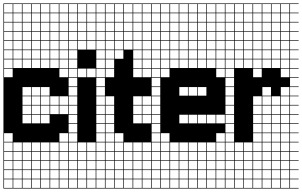

<svg xmlns="http://www.w3.org/2000/svg" viewBox="-20 -827 1754 1115"><path d="M325 -803.6V-753.6H375V-803.6ZM3.6 -700H53.6V-750H3.6ZM325 -700H375V-750H325ZM271.4 -700H321.4V-750H271.4ZM217.9 -700H267.9V-750H217.9ZM164.3 -700H214.3V-750H164.3ZM57.1 -700H107.1V-750H57.1ZM110.7 -700H160.7V-750H110.7ZM3.6 -646.4H53.6V-696.4H3.6ZM57.1 -646.4H107.1V-696.4H57.1ZM325 -646.4H375V-696.4H325ZM271.4 -646.4H321.4V-696.4H271.4ZM217.9 -646.4H267.9V-696.4H217.9ZM110.7 -646.4H160.7V-696.4H110.7ZM164.3 -646.4H214.3V-696.4H164.3ZM3.6 -592.9H53.6V-642.9H3.6ZM57.1 -592.9H107.1V-642.9H57.1ZM325 -592.9H375V-642.9H325ZM110.7 -592.9H160.7V-642.9H110.7ZM271.4 -592.9H321.4V-642.9H271.4ZM217.9 -592.9H267.9V-642.9H217.9ZM164.3 -592.9H214.3V-642.9H164.3ZM217.9 -539.3H267.9V-589.3H217.9ZM271.4 -539.3H321.4V-589.3H271.4ZM164.3 -539.3H214.3V-589.3H164.3ZM325 -539.3H375V-589.3H325ZM3.6 -539.3H53.6V-589.3H3.6ZM110.7 -539.3H160.7V-589.3H110.7ZM57.1 -539.3H107.1V-589.3H57.1ZM271.4 -485.7H321.4V-535.7H271.4ZM325 -485.7H375V-535.7H325ZM217.9 -485.7H267.9V-535.7H217.9ZM3.6 -485.7H53.6V-535.7H3.6ZM164.3 -485.7H214.3V-535.7H164.3ZM57.1 -485.7H107.1V-535.7H57.1ZM110.7 -485.7H160.7V-535.7H110.7ZM325 -432.1H375V-482.1H325ZM3.6 -432.1H53.6V-482.1H3.6ZM271.4 -432.1H321.4V-482.1H271.4ZM57.1 -432.1H107.1V-482.1H57.1ZM217.9 -432.1H267.9V-482.1H217.9ZM110.7 -432.1H160.7V-482.1H110.7ZM164.3 -432.1H214.3V-482.1H164.3ZM325 -378.6H375V-428.6H325ZM3.6 -378.6H53.6V-428.6H3.6ZM164.3 -271.4H214.3V-321.4H164.3ZM217.9 -271.4H267.9V-321.4H217.9ZM110.7 -271.4H160.7V-321.4H110.7ZM217.9 -217.9H267.9V-267.9H217.9ZM271.4 -217.9H321.4V-267.9H271.4ZM110.7 -217.9H160.7V-267.9H110.7ZM325 -217.9H375V-267.9H325ZM164.3 -217.9H214.3V-267.9H164.3ZM271.4 -164.3H321.4V-214.3H271.4ZM325 -164.3H375V-214.3H325ZM110.7 -164.3H160.7V-214.3H110.7ZM164.3 -164.3H214.3V-214.3H164.3ZM217.9 -164.3H267.9V-214.3H217.9ZM217.9 -110.7H267.9V-160.7H217.9ZM110.7 -110.7H160.7V-160.7H110.7ZM164.3 -110.7H214.3V-160.7H164.3ZM3.6 -3.6H53.6V-53.6H3.6ZM325 -3.6H375V-53.6H325ZM110.7 50H160.7V0H110.7ZM271.4 50H321.4V0H271.4ZM57.1 50H107.1V0H57.1ZM164.3 50H214.3V0H164.3ZM325 50H375V0H325ZM3.6 50H53.6V0H3.6ZM217.9 50H267.9V0H217.9ZM325 103.6H375V53.6H325ZM57.1 103.6H107.1V53.6H57.1ZM110.7 103.6H160.7V53.6H110.7ZM164.3 103.6H214.3V53.6H164.3ZM217.9 103.6H267.9V53.6H217.9ZM3.6 103.6H53.6V53.6H3.6ZM271.4 103.6H321.4V53.6H271.4ZM57.1 157.1H107.1V107.1H57.1ZM110.7 157.1H160.7V107.1H110.7ZM164.3 157.1H214.3V107.1H164.3ZM217.9 157.1H267.9V107.1H217.9ZM271.4 157.1H321.4V107.1H271.4ZM3.6 157.1H53.6V107.1H3.6ZM325 157.1H375V107.1H325ZM57.1 210.7H107.1V160.7H57.1ZM110.7 210.7H160.7V160.7H110.7ZM164.3 210.7H214.3V160.7H164.3ZM271.4 210.7H321.4V160.7H271.4ZM3.6 210.7H53.6V160.7H3.6ZM325 210.7H375V160.7H325ZM217.9 210.7H267.9V160.7H217.9ZM57.1 264.3H107.1V214.3H57.1ZM110.7 264.3H160.7V214.3H110.7ZM164.3 264.3H214.3V214.3H164.3ZM217.9 264.3H267.9V214.3H217.9ZM271.4 264.3H321.4V214.3H271.4ZM325 264.3H375V214.3H325ZM3.6 264.3H53.6V214.3H3.6ZM271.4 -803.6V-753.6H321.4V-803.6ZM217.9 -803.6V-753.6H267.9V-803.6ZM164.3 -803.6V-753.6H214.3V-803.6ZM110.7 -803.6V-753.6H160.7V-803.6ZM57.1 -803.6V-753.6H107.1V-803.6ZM3.6 -803.6V-753.6H53.6V-803.6ZM428.6 -803.6H378.6V-753.6H428.6V-750H378.6V-700H428.6V-696.4H378.6V-646.4H428.6V-642.9H378.6V-592.9H428.6V-589.3H378.6V-539.3H428.6V-535.7H378.6V-485.7H428.6V-482.1H378.6V-432.1H428.6V-428.6H378.6V-378.6H428.6V-375H378.6V-325H428.6V-321.4H378.6V-271.4H428.6V-267.9H378.6V-217.9H428.6V-214.3H378.6V-164.3H428.6V-160.7H378.6V-110.7H428.6V-107.1H378.6V-57.1H428.6V-53.6H378.6V-3.6H428.6V0H378.6V50H428.6V53.6H378.6V103.6H428.6V107.1H378.6V157.1H428.6V160.7H378.6V210.7H428.6V214.3H378.6V264.3H428.6V267.9H0V-807.1H428.6Z M485.7 -803.6V-753.6H535.7V-803.6ZM432.1 -700H482.1V-750H432.1ZM485.7 -700H535.7V-750H485.7ZM432.1 -646.4H482.1V-696.4H432.1ZM485.7 -646.4H535.7V-696.4H485.7ZM432.1 -592.9H482.1V-642.9H432.1ZM485.7 -592.9H535.7V-642.9H485.7ZM432.1 -539.3H482.1V-589.3H432.1ZM485.7 -539.3H535.7V-589.3H485.7ZM432.1 -378.6H482.1V-428.6H432.1ZM485.7 -378.6H535.7V-428.6H485.7ZM432.1 50H482.1V0H432.1ZM485.7 50H535.7V0H485.7ZM432.1 103.6H482.1V53.6H432.1ZM485.7 103.6H535.7V53.6H485.7ZM432.1 157.1H482.1V107.1H432.1ZM485.7 157.1H535.7V107.1H485.7ZM432.1 210.7H482.1V160.7H432.1ZM485.7 210.7H535.7V160.7H485.7ZM432.1 264.3H482.1V214.3H432.1ZM485.7 264.3H535.7V214.3H485.7ZM432.1 -803.6V-753.6H482.1V-803.6ZM589.3 -803.6H539.3V-753.6H589.3V-750H539.3V-700H589.3V-696.4H539.3V-646.4H589.3V-642.9H539.3V-592.9H589.3V-589.3H539.3V-539.3H589.3V-535.7H539.3V-485.7H589.3V-482.1H539.3V-432.1H589.3V-428.6H539.3V-378.6H589.3V-375H539.3V-325H589.3V-321.4H539.3V-271.4H589.3V-267.9H539.3V-217.9H589.3V-214.3H539.3V-164.3H589.3V-160.7H539.3V-110.7H589.3V-107.1H539.3V-57.1H589.3V-53.6H539.3V-3.6H589.3V0H539.3V50H589.3V53.6H539.3V103.6H589.3V107.1H539.3V157.1H589.3V160.7H539.3V210.7H589.3V214.3H539.3V264.3H589.3V267.9H428.6V-807.1H589.3Z M807.1 -803.6V-753.6H857.1V-803.6ZM807.1 -700H857.1V-750H807.1ZM753.6 -700H803.6V-750H753.6ZM700 -700H750V-750H700ZM646.4 -700H696.4V-750H646.4ZM592.9 -700H642.9V-750H592.9ZM807.1 -646.4H857.1V-696.4H807.1ZM753.6 -646.4H803.6V-696.4H753.6ZM700 -646.4H750V-696.4H700ZM646.4 -646.4H696.4V-696.4H646.4ZM592.9 -646.4H642.9V-696.4H592.9ZM807.1 -592.9H857.1V-642.9H807.1ZM753.6 -592.9H803.6V-642.9H753.6ZM700 -592.9H750V-642.9H700ZM646.4 -592.9H696.4V-642.9H646.4ZM592.9 -592.9H642.9V-642.9H592.9ZM807.1 -539.3H857.1V-589.3H807.1ZM753.6 -539.3H803.6V-589.3H753.6ZM700 -539.3H750V-589.3H700ZM646.4 -539.3H696.4V-589.3H646.4ZM592.9 -539.3H642.9V-589.3H592.9ZM753.6 -485.7H803.6V-535.7H753.6ZM807.1 -485.7H857.1V-535.7H807.1ZM646.4 -485.7H696.4V-535.7H646.4ZM592.9 -485.7H642.9V-535.7H592.9ZM807.1 -432.1H857.1V-482.1H807.1ZM753.6 -432.1H803.6V-482.1H753.6ZM592.9 -432.1H642.9V-482.1H592.9ZM807.1 -378.6H857.1V-428.6H807.1ZM753.6 -378.6H803.6V-428.6H753.6ZM592.9 -378.6H642.9V-428.6H592.9ZM753.6 -217.9H803.6V-267.9H753.6ZM807.1 -217.9H857.1V-267.9H807.1ZM592.9 -217.9H642.9V-267.9H592.9ZM753.6 -164.3H803.6V-214.3H753.6ZM592.9 -164.3H642.9V-214.3H592.9ZM807.1 -164.3H857.1V-214.3H807.1ZM592.9 -110.7H642.9V-160.7H592.9ZM753.6 -110.7H803.6V-160.7H753.6ZM807.1 -110.7H857.1V-160.7H807.1ZM592.9 -57.1H642.9V-107.1H592.9ZM646.4 -3.6H696.4V-53.6H646.4ZM592.9 -3.6H642.9V-53.6H592.9ZM753.6 50H803.6V0H753.6ZM646.4 50H696.4V0H646.4ZM807.1 50H857.1V0H807.1ZM592.9 50H642.9V0H592.9ZM700 50H750V0H700ZM753.6 103.6H803.6V53.6H753.6ZM592.9 103.6H642.9V53.6H592.9ZM700 103.6H750V53.6H700ZM807.1 103.6H857.1V53.6H807.1ZM646.4 103.6H696.4V53.6H646.4ZM592.9 157.1H642.9V107.1H592.9ZM807.1 157.1H857.1V107.1H807.1ZM646.4 157.1H696.4V107.1H646.4ZM753.6 157.1H803.6V107.1H753.6ZM700 157.1H750V107.1H700ZM592.9 210.7H642.9V160.7H592.9ZM646.4 210.7H696.4V160.7H646.4ZM807.1 210.7H857.1V160.7H807.1ZM753.6 210.7H803.6V160.7H753.6ZM700 210.7H750V160.7H700ZM592.9 264.3H642.9V214.3H592.9ZM646.4 264.3H696.4V214.3H646.4ZM753.6 264.3H803.6V214.3H753.6ZM807.1 264.3H857.1V214.3H807.1ZM700 264.3H750V214.3H700ZM753.6 -803.6V-753.6H803.6V-803.6ZM700 -803.6V-753.6H750V-803.6ZM646.4 -803.6V-753.6H696.4V-803.6ZM592.9 -803.6V-753.6H642.9V-803.6ZM910.7 -803.6H860.7V-753.6H910.7V-750H860.7V-700H910.7V-696.4H860.7V-646.4H910.7V-642.9H860.7V-592.9H910.7V-589.3H860.7V-539.3H910.7V-535.7H860.7V-485.7H910.7V-482.1H860.7V-432.1H910.7V-428.6H860.7V-378.6H910.7V-375H860.7V-325H910.7V-321.4H860.7V-271.4H910.7V-267.9H860.7V-217.9H910.7V-214.3H860.7V-164.3H910.7V-160.7H860.7V-110.7H910.7V-107.1H860.7V-57.1H910.7V-53.6H860.7V-3.6H910.7V0H860.7V50H910.7V53.6H860.7V103.6H910.7V107.1H860.7V157.1H910.7V160.7H860.7V210.7H910.7V214.3H860.7V264.3H910.7V267.9H589.3V-807.1H910.7Z M1235.7 -803.6V-753.6H1285.7V-803.6ZM1235.7 -700H1285.7V-750H1235.7ZM1182.1 -700H1232.1V-750H1182.1ZM1128.6 -700H1178.6V-750H1128.6ZM1075 -700H1125V-750H1075ZM1021.4 -700H1071.4V-750H1021.4ZM967.9 -700H1017.9V-750H967.9ZM914.3 -700H964.3V-750H914.3ZM1235.7 -646.4H1285.7V-696.4H1235.7ZM1182.1 -646.4H1232.1V-696.4H1182.1ZM1128.6 -646.4H1178.6V-696.4H1128.6ZM1075 -646.4H1125V-696.4H1075ZM1021.4 -646.4H1071.4V-696.4H1021.4ZM967.9 -646.4H1017.9V-696.4H967.9ZM914.3 -646.4H964.3V-696.4H914.3ZM1235.7 -592.9H1285.7V-642.9H1235.7ZM1182.1 -592.9H1232.1V-642.9H1182.1ZM1128.6 -592.9H1178.6V-642.9H1128.6ZM1075 -592.9H1125V-642.9H1075ZM1021.4 -592.9H1071.4V-642.9H1021.4ZM967.9 -592.9H1017.9V-642.9H967.9ZM914.3 -592.9H964.3V-642.9H914.3ZM967.9 -539.3H1017.9V-589.3H967.9ZM1128.6 -539.3H1178.6V-589.3H1128.6ZM1075 -539.3H1125V-589.3H1075ZM1182.1 -539.3H1232.1V-589.3H1182.1ZM1235.7 -539.3H1285.7V-589.3H1235.7ZM1021.4 -539.3H1071.4V-589.3H1021.4ZM914.3 -539.3H964.3V-589.3H914.3ZM1182.1 -485.7H1232.1V-535.7H1182.1ZM1128.6 -485.7H1178.6V-535.7H1128.6ZM1235.7 -485.7H1285.7V-535.7H1235.7ZM1075 -485.7H1125V-535.7H1075ZM1021.4 -485.7H1071.4V-535.7H1021.4ZM967.9 -485.7H1017.9V-535.7H967.9ZM914.3 -485.7H964.3V-535.7H914.3ZM1235.7 -432.1H1285.7V-482.1H1235.7ZM1182.1 -432.1H1232.1V-482.1H1182.1ZM1128.6 -432.1H1178.6V-482.1H1128.6ZM1075 -432.1H1125V-482.1H1075ZM1021.4 -432.1H1071.4V-482.1H1021.4ZM967.9 -432.1H1017.9V-482.1H967.9ZM914.3 -432.1H964.3V-482.1H914.3ZM1235.7 -378.6H1285.7V-428.6H1235.7ZM914.3 -378.6H964.3V-428.6H914.3ZM1075 -271.4H1125V-321.4H1075ZM1128.6 -271.4H1178.6V-321.4H1128.6ZM1021.4 -271.4H1071.4V-321.4H1021.4ZM1021.4 -110.7H1071.4V-160.7H1021.4ZM1075 -110.7H1125V-160.7H1075ZM1128.6 -110.7H1178.6V-160.7H1128.6ZM1182.1 -110.7H1232.1V-160.7H1182.1ZM1235.7 -110.7H1285.7V-160.7H1235.7ZM914.3 -3.6H964.3V-53.6H914.3ZM1235.7 -3.6H1285.7V-53.6H1235.7ZM1128.6 50H1178.6V0H1128.6ZM914.3 50H964.3V0H914.3ZM1182.1 50H1232.1V0H1182.1ZM1021.4 50H1071.4V0H1021.4ZM1235.7 50H1285.7V0H1235.7ZM967.9 50H1017.9V0H967.9ZM1075 50H1125V0H1075ZM967.9 103.6H1017.9V53.6H967.9ZM1075 103.6H1125V53.6H1075ZM1235.7 103.6H1285.7V53.6H1235.7ZM1182.1 103.6H1232.1V53.6H1182.1ZM914.3 103.6H964.3V53.6H914.3ZM1128.6 103.6H1178.6V53.6H1128.6ZM1021.4 103.6H1071.4V53.6H1021.4ZM967.9 157.1H1017.9V107.1H967.9ZM914.3 157.1H964.3V107.1H914.3ZM1235.7 157.1H1285.7V107.1H1235.7ZM1075 157.1H1125V107.1H1075ZM1182.1 157.1H1232.1V107.1H1182.1ZM1021.4 157.1H1071.4V107.1H1021.4ZM1128.6 157.1H1178.6V107.1H1128.6ZM1075 210.7H1125V160.7H1075ZM1235.7 210.7H1285.7V160.7H1235.7ZM967.9 210.7H1017.9V160.7H967.9ZM1182.1 210.7H1232.1V160.7H1182.1ZM1021.4 210.7H1071.4V160.7H1021.4ZM1128.6 210.7H1178.6V160.7H1128.6ZM914.3 210.7H964.3V160.7H914.3ZM1021.4 264.3H1071.4V214.3H1021.4ZM1235.7 264.3H1285.7V214.3H1235.7ZM1075 264.3H1125V214.3H1075ZM967.9 264.3H1017.9V214.3H967.9ZM1182.1 264.3H1232.1V214.3H1182.1ZM914.3 264.3H964.3V214.3H914.3ZM1128.6 264.3H1178.6V214.3H1128.6ZM1182.1 -803.6V-753.6H1232.1V-803.6ZM1128.6 -803.6V-753.6H1178.6V-803.6ZM1075 -803.6V-753.6H1125V-803.6ZM1021.4 -803.6V-753.6H1071.4V-803.6ZM967.9 -803.6V-753.6H1017.9V-803.6ZM914.3 -803.6V-753.6H964.3V-803.6ZM1339.3 -803.6H1289.3V-753.6H1339.3V-750H1289.3V-700H1339.3V-696.4H1289.3V-646.4H1339.3V-642.9H1289.3V-592.9H1339.3V-589.3H1289.3V-539.3H1339.3V-535.7H1289.3V-485.7H1339.3V-482.1H1289.3V-432.1H1339.3V-428.6H1289.3V-378.6H1339.3V-375H1289.3V-325H1339.3V-321.4H1289.3V-271.4H1339.3V-267.9H1289.3V-217.9H1339.3V-214.3H1289.3V-164.3H1339.3V-160.7H1289.3V-110.7H1339.3V-107.1H1289.3V-57.1H1339.3V-53.6H1289.3V-3.6H1339.3V0H1289.3V50H1339.3V53.6H1289.3V103.6H1339.3V107.1H1289.3V157.1H1339.3V160.7H1289.3V210.7H1339.3V214.3H1289.3V264.3H1339.3V267.9H910.7V-807.1H1339.3Z M1610.7 -803.6V-753.6H1660.7V-803.6ZM1342.9 -700H1392.9V-750H1342.9ZM1396.4 -700H1446.4V-750H1396.4ZM1610.7 -700H1660.7V-750H1610.7ZM1557.1 -700H1607.1V-750H1557.1ZM1503.6 -700H1553.6V-750H1503.6ZM1450 -700H1500V-750H1450ZM1342.9 -646.4H1392.9V-696.4H1342.9ZM1396.4 -646.4H1446.4V-696.4H1396.4ZM1610.7 -646.4H1660.7V-696.4H1610.7ZM1450 -646.4H1500V-696.4H1450ZM1557.1 -646.4H1607.1V-696.4H1557.1ZM1503.6 -646.4H1553.6V-696.4H1503.6ZM1557.1 -592.9H1607.1V-642.9H1557.1ZM1503.6 -592.9H1553.6V-642.9H1503.6ZM1610.7 -592.9H1660.7V-642.9H1610.7ZM1342.9 -592.9H1392.9V-642.9H1342.9ZM1450 -592.9H1500V-642.9H1450ZM1396.4 -592.9H1446.4V-642.9H1396.4ZM1610.7 -539.3H1660.7V-589.3H1610.7ZM1557.1 -539.3H1607.1V-589.3H1557.1ZM1396.4 -539.3H1446.4V-589.3H1396.4ZM1503.6 -539.3H1553.6V-589.3H1503.6ZM1342.9 -539.3H1392.9V-589.3H1342.9ZM1450 -539.3H1500V-589.3H1450ZM1610.7 -485.7H1660.7V-535.7H1610.7ZM1557.1 -485.7H1607.1V-535.7H1557.1ZM1396.4 -485.7H1446.4V-535.7H1396.4ZM1450 -485.7H1500V-535.7H1450ZM1342.9 -485.7H1392.9V-535.7H1342.9ZM1503.6 -485.7H1553.6V-535.7H1503.6ZM1557.1 -432.1H1607.1V-482.1H1557.1ZM1503.6 -432.1H1553.6V-482.1H1503.6ZM1610.7 -432.1H1660.7V-482.1H1610.7ZM1450 -432.1H1500V-482.1H1450ZM1396.4 -432.1H1446.4V-482.1H1396.4ZM1342.9 -432.1H1392.9V-482.1H1342.9ZM1610.7 -378.6H1660.7V-428.6H1610.7ZM1450 -378.6H1500V-428.6H1450ZM1503.6 -271.4H1553.6V-321.4H1503.6ZM1610.7 -271.4H1660.7V-321.4H1610.7ZM1450 -217.9H1500V-267.9H1450ZM1610.7 -217.9H1660.7V-267.9H1610.7ZM1557.1 -217.9H1607.1V-267.9H1557.1ZM1503.6 -217.9H1553.6V-267.9H1503.6ZM1610.7 -164.3H1660.7V-214.3H1610.7ZM1503.6 -164.3H1553.6V-214.3H1503.6ZM1557.1 -164.3H1607.1V-214.3H1557.1ZM1450 -164.3H1500V-214.3H1450ZM1503.6 -110.7H1553.6V-160.7H1503.6ZM1450 -110.7H1500V-160.7H1450ZM1610.7 -110.7H1660.7V-160.7H1610.7ZM1557.1 -110.7H1607.1V-160.7H1557.1ZM1557.1 -57.1H1607.1V-107.1H1557.1ZM1503.6 -57.1H1553.6V-107.1H1503.6ZM1610.7 -57.1H1660.7V-107.1H1610.7ZM1450 -57.1H1500V-107.1H1450ZM1557.1 -3.6H1607.1V-53.6H1557.1ZM1610.7 -3.6H1660.7V-53.6H1610.7ZM1503.6 -3.6H1553.6V-53.6H1503.6ZM1450 -3.6H1500V-53.6H1450ZM1503.6 50H1553.6V0H1503.6ZM1396.4 50H1446.4V0H1396.4ZM1342.9 50H1392.9V0H1342.9ZM1450 50H1500V0H1450ZM1557.1 50H1607.1V0H1557.1ZM1610.7 50H1660.7V0H1610.7ZM1396.4 103.6H1446.4V53.6H1396.4ZM1450 103.6H1500V53.6H1450ZM1503.6 103.6H1553.6V53.6H1503.6ZM1557.1 103.6H1607.1V53.6H1557.1ZM1342.9 103.6H1392.9V53.6H1342.9ZM1610.7 103.6H1660.7V53.6H1610.7ZM1396.4 157.1H1446.4V107.1H1396.4ZM1450 157.1H1500V107.1H1450ZM1503.6 157.1H1553.6V107.1H1503.6ZM1557.1 157.1H1607.1V107.1H1557.1ZM1342.9 157.1H1392.9V107.1H1342.9ZM1610.7 157.1H1660.7V107.1H1610.7ZM1396.4 210.7H1446.4V160.7H1396.4ZM1450 210.7H1500V160.7H1450ZM1503.6 210.7H1553.6V160.7H1503.6ZM1557.1 210.7H1607.1V160.7H1557.1ZM1610.7 210.7H1660.7V160.7H1610.7ZM1342.9 210.7H1392.9V160.7H1342.9ZM1396.4 264.3H1446.4V214.3H1396.4ZM1503.6 264.3H1553.6V214.3H1503.6ZM1557.1 264.3H1607.1V214.3H1557.1ZM1610.7 264.3H1660.7V214.3H1610.7ZM1342.9 264.3H1392.9V214.3H1342.9ZM1450 264.3H1500V214.3H1450ZM1557.1 -803.6V-753.6H1607.1V-803.6ZM1503.6 -803.6V-753.6H1553.6V-803.6ZM1450 -803.6V-753.6H1500V-803.6ZM1396.4 -803.6V-753.6H1446.4V-803.6ZM1342.9 -803.6V-753.6H1392.9V-803.6ZM1714.3 -803.6H1664.3V-753.6H1714.3V-750H1664.3V-700H1714.3V-696.4H1664.3V-646.4H1714.3V-642.9H1664.3V-592.9H1714.3V-589.3H1664.3V-539.3H1714.3V-535.7H1664.3V-485.7H1714.3V-482.1H1664.3V-432.1H1714.3V-428.6H1664.3V-378.6H1714.3V-375H1664.3V-325H1714.3V-321.4H1664.3V-271.4H1714.3V-267.9H1664.3V-217.9H1714.3V-214.3H1664.3V-164.3H1714.3V-160.7H1664.3V-110.7H1714.3V-107.1H1664.3V-57.1H1714.3V-53.6H1664.3V-3.6H1714.3V0H1664.3V50H1714.3V53.6H1664.3V103.6H1714.3V107.1H1664.3V157.1H1714.3V160.7H1664.3V210.7H1714.3V214.3H1664.3V264.3H1714.3V267.9H1339.3V-807.1H1714.3Z"/></svg>

Font: Jersey 10 Charted
Style: Regular
Weight: 400
Designer: Sarah Cadigan-Fried
Version: Version 1.000; ttfautohint (v1.8.4.7-5d5b)